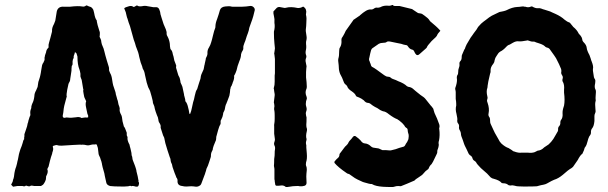

<svg xmlns="http://www.w3.org/2000/svg" viewBox="-20 -751 2443 771"><path d="M536 -21Q540 -18 537 -8Q535 1 525 -2Q524 -2 522 -2L521 -3Q512 -5 510 -4Q508 -2 506 -4Q503 -6 495 -3Q492 -3 487 -2.5Q482 -2 480 -2Q479 -2 476.5 -2Q474 -2 472 -2Q470 -2 469 -2Q437 -2 422 -4Q409 -8 407 -17L401 -44Q401 -47 399 -55Q390 -86 390 -89Q390 -90 389 -95Q388 -100 387 -103Q386 -105 384.5 -110Q383 -115 382 -118L381 -120Q377 -128 376 -132Q374 -148 373 -157Q372 -159 371 -163Q370 -167 369 -169Q367 -173 362 -171H352Q351 -170 347 -170Q335 -166 327 -168Q325 -169 320 -169.5Q315 -170 313 -170H309Q305 -169 305 -170H297Q294 -170 287 -169.5Q280 -169 276 -169Q228 -166 227 -166Q214 -166 210 -168Q206 -170 193 -165Q192 -164 192 -161Q196 -153 190 -138Q190 -135 188 -129.5Q186 -124 185 -121Q181 -108 175 -82Q174 -80 172 -76.5Q170 -73 170 -72Q170 -69 171 -69Q173 -60 169 -51Q164 -42 165 -38Q165 -29 161 -22Q154 -8 149 -7Q148 -7 146 -5L145 -4Q144 -4 143 -4H118Q116 -4 112 -5Q108 -6 105 -5.5Q102 -5 100 -3H94Q93 -3 87 -5Q84 -7 80 -3H75Q72 -3 71 -4H56Q53 -5 37 -2Q32 0 30 -4L25 -9V-10Q32 -22 32 -27Q32 -29 34 -33Q34 -35 35 -37Q36 -39 36 -41Q38 -59 40 -66Q40 -68 42 -73.5Q44 -79 45 -82Q49 -96 50 -103Q52 -109 54 -121Q56 -133 58 -139Q58 -141 60 -145.5Q62 -150 62 -152Q64 -156 67 -164.5Q70 -173 71 -177Q73 -188 77 -192V-199Q78 -201 78 -205.5Q78 -210 78 -212Q79 -216 84.5 -231Q90 -246 91 -255Q92 -257 93 -260.5Q94 -264 94 -266Q95 -268 96.5 -274Q98 -280 99 -282Q102 -286 102 -291Q100 -305 105 -315Q106 -318 106 -324Q108 -332 110 -336Q116 -347 118 -365Q118 -376 125 -388Q130 -399 131 -402Q132 -408 134 -422L137 -431Q141 -443 142 -449Q143 -453 144 -459Q145 -465 145 -466Q146 -470 147 -477.5Q148 -485 149 -489Q151 -496 154 -499Q160 -510 159 -515Q158 -518 160 -524Q160 -527 162 -532.5Q164 -538 165 -541Q166 -552 174 -559Q176 -562 175 -563Q174 -571 177 -580Q179 -587 182.5 -599.5Q186 -612 187 -617Q189 -623 189 -627Q188 -639 197 -655Q200 -662 202 -668Q204 -681 208 -705Q213 -726 237 -724H261Q294 -728 310 -725Q319 -723 326 -729H329Q337 -725 341 -724Q348 -723 354 -713Q355 -712 358 -699Q362 -676 368 -670Q369 -668 369 -664Q370 -655 379 -627Q381 -623 381 -619Q381 -609 380 -604V-603Q381 -602 381 -601Q385 -593 386 -589Q386 -587 387 -581.5Q388 -576 389 -573Q390 -570 392.5 -564.5Q395 -559 396 -556Q397 -552 399.5 -543Q402 -534 403 -529Q404 -525 409 -508Q414 -491 417 -482Q418 -479 418 -473Q417 -468 422 -458Q428 -448 430 -433Q433 -413 434 -411V-410L443 -383Q445 -377 445 -373Q447 -367 449 -359Q449 -357 450.5 -353Q452 -349 453 -346Q455 -331 460 -320Q460 -319 460 -317L461 -315Q458 -305 467 -289Q470 -284 472 -264Q473 -260 477 -245V-244Q482 -239 489 -218V-212Q488 -208 491 -203Q493 -201 492 -198Q491 -188 498 -174Q501 -170 501 -165Q504 -156 508 -136V-133Q508 -132 508.5 -129.5Q509 -127 509 -126Q511 -122 511 -121Q511 -119 511.5 -116Q512 -113 512.5 -110.5Q513 -108 514 -106Q515 -103 517.5 -97Q520 -91 521 -88Q522 -86 523.5 -81Q525 -76 526 -73Q528 -67 528 -63Q534 -41 536 -26Q537 -25 536 -23ZM334 -280V-284V-287Q332 -291 331 -294Q330 -298 328.5 -306Q327 -314 326 -318Q322 -335 326 -344Q326 -345 324 -349Q318 -361 318 -363Q318 -366 315.5 -376Q313 -386 315 -392Q314 -393 314 -394L308 -430Q307 -433 305 -437.5Q303 -442 303 -444V-451V-455Q301 -467 299 -472Q291 -491 291 -524L287 -537Q284 -538 281 -543Q281 -540 279 -534Q275 -526 276 -520Q276 -517 274 -515Q273 -514 272.5 -511Q272 -508 272 -507Q271 -503 271.5 -500Q272 -497 271.5 -493Q271 -489 268 -486V-483Q267 -478 267 -467Q266 -461 264.5 -450Q263 -439 262 -434Q262 -432 261.5 -429Q261 -426 260 -424Q259 -422 257 -418.5Q255 -415 255 -414Q254 -410 252.5 -402.5Q251 -395 250 -391Q246 -371 248 -363Q248 -362 248 -362L247 -360Q241 -338 238 -326Q236 -318 234 -298Q231 -285 232 -283Q234 -277 240 -278Q248 -280 251 -279Q266 -277 285 -280Q299 -283 308 -277Q310 -277 312 -278Q324 -280 328 -279Q333 -279 334 -280Z M984 -727Q992 -728 998 -722.5Q1004 -717 1003 -710L997 -686Q994 -676 993 -673Q992 -670 988.5 -660.5Q985 -651 983 -645Q981 -641 979 -629Q978 -626 975.5 -618Q973 -610 971 -606Q970 -603 968 -596.5Q966 -590 965 -587Q964 -585 961.5 -578.5Q959 -572 958 -568Q957 -566 957 -560Q958 -554 955 -549Q950 -542 948 -533Q948 -521 941 -505Q933 -485 930 -469Q926 -457 922 -450Q920 -448 920 -446Q922 -436 914 -418Q914 -416 912 -412Q910 -408 910 -406L908 -404Q907 -401 906 -399V-397Q905 -395 905 -394Q904 -392 904 -387Q904 -382 902 -372Q902 -370 901 -366.5Q900 -363 899 -361Q895 -351 893 -345Q892 -344 890.5 -339Q889 -334 887 -331Q885 -326 883 -314Q883 -312 882 -309.5Q881 -307 879.5 -304Q878 -301 877 -299Q876 -298 876 -293Q874 -281 869 -272L866 -266Q866 -265 866 -263Q866 -261 866 -259Q866 -257 866 -256Q866 -252 864 -250Q861 -246 856 -229Q850 -209 850 -207Q848 -203 848 -194Q848 -188 845 -183Q836 -162 835 -156Q835 -150 832 -145Q827 -137 827 -126Q827 -121 826 -119Q824 -113 820.5 -102Q817 -91 815 -86Q814 -84 812 -79.5Q810 -75 809 -73Q807 -63 805 -59Q803 -51 801 -47L792 -23Q788 -10 784 -7Q774 1 761 -2Q750 -4 728 -2Q721 -2 717 -3Q716 -3 714.5 -3.5Q713 -4 712 -4Q691 -6 693 -26Q693 -32 690 -36Q687 -39 687 -42L681 -57Q676 -70 673 -80Q671 -93 667 -99Q665 -105 665 -109Q665 -110 664.5 -112Q664 -114 663.5 -116Q663 -118 662 -119Q652 -148 644 -176Q642 -188 640 -195Q640 -197 638 -201Q636 -205 635 -207Q629 -225 626 -235Q625 -237 625 -241Q627 -248 618 -261Q616 -267 616 -270Q615 -280 610 -289Q604 -305 602 -313Q600 -326 596 -333Q593 -339 594 -341Q594 -344 589 -363L583 -384Q581 -388 581 -389L575 -401Q571 -413 569 -420Q568 -425 565.5 -435.5Q563 -446 562 -451Q560 -465 554 -474Q553 -475 551 -484Q550 -487 548 -492Q546 -497 545 -500Q545 -501 542.5 -509.5Q540 -518 539 -523Q536 -541 528 -559Q526 -563 526 -564Q525 -569 522 -578Q519 -587 517 -592L502 -646Q500 -651 496.5 -661Q493 -671 492 -676Q490 -680 488 -689Q486 -698 485 -702L479 -717V-718Q483 -722 498 -726Q507 -729 515 -724Q516 -723 518 -723Q520 -724 523.5 -726Q527 -728 529 -729H531Q536 -724 550 -726Q562 -729 573 -726Q575 -726 579 -725Q583 -724 585 -724Q588 -724 596 -722H603Q616 -724 620 -712Q624 -702 624 -697Q624 -694 626 -689Q628 -684 628 -682Q631 -672 637 -654L646 -633Q650 -623 649 -615Q649 -610 653 -604Q660 -591 662 -575Q662 -572 662.5 -565.5Q663 -559 664 -556Q664 -554 667 -551Q672 -546 674 -533Q674 -532 677 -523L680 -508Q681 -506 682.5 -501.5Q684 -497 685 -495Q689 -487 687 -483V-479Q689 -473 693 -459Q695 -453 696 -449Q702 -438 702 -436Q703 -433 704 -427Q705 -421 705 -420Q706 -418 707 -415Q708 -412 709 -411L711 -406Q713 -402 713 -400Q713 -399 719 -372Q719 -368 720 -366Q725 -350 724 -345Q732 -337 736 -317Q738 -311 740 -297Q740 -295 741 -295Q741 -293 743 -293Q744 -294 744 -295Q748 -304 751 -320Q756 -345 759 -352Q759 -353 762 -366Q766 -386 771 -392Q772 -393 775 -404Q776 -408 779.5 -418.5Q783 -429 785 -435Q785 -436 785.5 -438Q786 -440 786 -441Q786 -449 797 -471Q797 -472 798 -474Q798 -475 801 -490Q802 -491 802 -494Q803 -496 806 -512Q806 -518 809 -522Q814 -531 813 -540Q813 -551 819 -560Q825 -570 828 -581Q831 -590 835.5 -609.5Q840 -629 844 -638Q845 -640 845 -644Q845 -658 852 -675Q859 -695 863 -710Q867 -723 884 -725Q900 -727 908 -725Q910 -724 914 -724H952Q958 -724 968.5 -725Q979 -726 984 -727Z M1134 0Q1135 0 1137 -0.5Q1139 -1 1141 -1Q1156 -4 1172 -4Q1176 -5 1184 -3Q1193 -2 1203 -5Q1211 -8 1211 -17Q1211 -21 1210.5 -29.5Q1210 -38 1210 -42Q1210 -51 1212 -69Q1212 -79 1210 -83Q1207 -89 1209 -99Q1214 -113 1212 -135Q1212 -139 1211 -147Q1210 -155 1210 -159V-168Q1207 -177 1210 -186Q1211 -188 1211 -193Q1207 -204 1212 -224Q1214 -232 1211 -239Q1210 -243 1210 -251Q1211 -260 1211 -279Q1210 -282 1209 -287.5Q1208 -293 1208 -296Q1208 -299 1210 -305Q1213 -312 1210 -322Q1209 -324 1208.5 -328Q1208 -332 1208 -333Q1208 -345 1212 -354Q1213 -356 1211 -363Q1204 -379 1210 -393Q1212 -396 1212 -403Q1212 -409 1211 -421.5Q1210 -434 1209 -440V-462Q1209 -464 1209.5 -469Q1210 -474 1210 -476Q1210 -478 1210.5 -481Q1211 -484 1211 -485Q1210 -488 1209 -495Q1208 -502 1207 -506Q1207 -512 1208 -515Q1212 -524 1209 -530Q1206 -538 1208 -548Q1211 -560 1209 -574Q1208 -582 1211 -593Q1212 -599 1211 -605L1208 -626V-632Q1210 -648 1210 -657Q1212 -679 1209 -690Q1208 -693 1209 -696Q1213 -714 1199 -724H1196Q1186 -718 1175 -719Q1147 -725 1129 -720Q1124 -718 1118 -720Q1108 -722 1102 -723Q1094 -723 1089 -717Q1087 -715 1083.5 -711Q1080 -707 1078 -705V-697Q1078 -695 1080.5 -684Q1083 -673 1082 -666V-659Q1085 -643 1080 -624V-618Q1080 -611 1080.5 -597.5Q1081 -584 1082 -577Q1082 -574 1083 -567Q1084 -560 1084 -557Q1084 -554 1083 -549Q1082 -544 1082 -542Q1080 -536 1082 -531Q1084 -516 1084 -514V-504V-484V-457Q1084 -455 1083.5 -452Q1083 -449 1083 -448V-424Q1083 -408 1080 -400Q1078 -396 1080 -393Q1080 -389 1081.5 -381.5Q1083 -374 1083 -373V-368Q1082 -359 1080 -343Q1079 -340 1081 -334Q1083 -323 1081 -318Q1080 -313 1082 -305Q1083 -299 1083 -286V-275Q1083 -263 1082 -258Q1080 -248 1081 -243V-227V-214Q1083 -198 1084 -191Q1084 -187 1082 -181Q1079 -174 1082 -167Q1086 -160 1084 -149Q1083 -146 1083 -135Q1083 -125 1082 -120Q1082 -119 1081.5 -116.5Q1081 -114 1081 -112Q1081 -94 1080 -85Q1080 -84 1080.5 -82Q1081 -80 1081 -79Q1081 -78 1081.5 -76Q1082 -74 1082 -72V-34Q1082 -29 1083 -27Q1083 -22 1085 -12Q1085 -5 1092 -5Q1102 -5 1107 -6Q1119 -8 1128 0Z M1470 -549Q1467 -539 1463 -519Q1460 -511 1465 -503Q1465 -501 1467 -497Q1469 -493 1469 -491Q1471 -483 1477 -481Q1484 -478 1523 -449Q1531 -443 1538 -443Q1545 -443 1549 -439Q1553 -435 1560 -433Q1563 -432 1569.5 -429.5Q1576 -427 1579 -425Q1603 -416 1614 -405Q1615 -404 1618 -403L1621 -402Q1631 -401 1639 -394Q1640 -393 1647 -387Q1654 -381 1658 -378Q1659 -377 1662.5 -374.5Q1666 -372 1668 -370Q1684 -360 1689 -353Q1692 -349 1699 -340.5Q1706 -332 1709 -328Q1711 -326 1714 -322.5Q1717 -319 1718 -317Q1721 -314 1721 -310Q1722 -308 1723 -303.5Q1724 -299 1725 -297Q1733 -279 1735 -275L1744 -251Q1745 -249 1745 -242Q1745 -241 1744 -237.5Q1743 -234 1744 -232Q1747 -208 1743 -187Q1740 -179 1742 -170Q1742 -166 1740 -158Q1735 -146 1736 -141Q1736 -137 1734 -133Q1729 -122 1719 -102Q1717 -98 1713 -92Q1705 -85 1702 -76Q1700 -71 1697 -70Q1689 -65 1681 -55Q1676 -48 1662 -39.5Q1648 -31 1643 -25H1642Q1610 -11 1594 -5Q1589 -2 1580 -4Q1571 -4 1566 -2Q1560 0 1556 0Q1531 0 1518 -1Q1489 -3 1475 -11Q1475 -12 1472.5 -12Q1470 -12 1469 -12Q1467 -12 1461 -13.5Q1455 -15 1452 -16Q1449 -17 1441 -19Q1437 -20 1429 -24Q1427 -25 1422.5 -27Q1418 -29 1416 -30Q1408 -34 1405 -36Q1387 -49 1385 -50Q1383 -52 1378.5 -53Q1374 -54 1372 -56Q1338 -79 1323 -97V-102Q1331 -112 1335 -115Q1343 -121 1343 -129Q1343 -134 1349 -140Q1351 -142 1355 -148Q1359 -154 1361 -156Q1362 -157 1364.5 -160.5Q1367 -164 1369 -165Q1377 -172 1380 -180Q1382 -184 1388 -190Q1389 -191 1392.5 -195Q1396 -199 1397 -201Q1402 -207 1408 -204Q1422 -194 1428 -187Q1436 -175 1446 -175Q1459 -174 1471 -162Q1477 -158 1480 -158Q1481 -158 1500 -155Q1502 -154 1505 -153Q1508 -152 1509 -151Q1515 -148 1516 -148Q1526 -149 1544 -147H1549Q1552 -148 1559 -149.5Q1566 -151 1569 -152Q1574 -154 1583 -157Q1592 -160 1597 -161Q1604 -162 1607 -168Q1609 -173 1615 -181Q1619 -190 1620 -192Q1622 -206 1621 -210Q1617 -222 1617 -229Q1617 -235 1611 -238Q1607 -240 1603 -248Q1601 -251 1595 -257Q1593 -259 1588.5 -262.5Q1584 -266 1582 -268Q1581 -268 1579 -269.5Q1577 -271 1576 -272Q1562 -277 1542 -292Q1529 -303 1519 -304Q1517 -304 1507 -309Q1499 -315 1495 -317Q1492 -318 1486 -321.5Q1480 -325 1477 -327Q1475 -328 1471 -331.5Q1467 -335 1463.5 -336.5Q1460 -338 1456 -338Q1448 -339 1441 -348Q1440 -349 1431 -355Q1428 -357 1422 -359.5Q1416 -362 1413 -363Q1409 -365 1409 -367Q1406 -375 1393 -384Q1377 -394 1374 -405Q1373 -407 1370 -410Q1363 -414 1360 -423Q1353 -442 1349 -448Q1343 -458 1341 -473Q1341 -478 1340 -489.5Q1339 -501 1338 -507Q1338 -514 1339 -517Q1342 -526 1342 -546Q1342 -556 1345 -560Q1353 -572 1351 -591Q1351 -598 1355 -602Q1357 -605 1360 -610.5Q1363 -616 1364 -618Q1365 -620 1367 -624.5Q1369 -629 1371 -631Q1380 -643 1398 -669Q1399 -672 1402 -673Q1405 -675 1411.5 -679.5Q1418 -684 1421 -686Q1425 -688 1426 -690Q1440 -702 1444 -704Q1458 -714 1469 -713Q1475 -712 1481 -716Q1488 -722 1497 -720Q1501 -720 1507 -722Q1521 -730 1540 -728Q1546 -727 1556 -731H1558Q1559 -727 1566 -727H1584Q1592 -725 1608.5 -721Q1625 -717 1633 -715Q1635 -715 1637 -713L1655 -701Q1660 -697 1669 -697Q1670 -696 1672 -696Q1674 -696 1675 -695Q1678 -693 1685 -688Q1692 -683 1697 -678.5Q1702 -674 1705 -669Q1705 -668 1706 -667Q1707 -666 1708 -665L1729 -647Q1732 -644 1735.5 -641Q1739 -638 1742.5 -634Q1746 -630 1748 -628V-627Q1738 -617 1734 -607Q1733 -606 1732 -604.5Q1731 -603 1730 -602Q1724 -597 1713 -586Q1696 -567 1695 -563Q1695 -561 1691 -557Q1678 -545 1665 -534Q1655 -524 1647 -537L1644 -543Q1641 -551 1634 -552Q1625 -554 1618 -565Q1615 -570 1610 -570Q1602 -571 1591 -575L1576 -578Q1548 -584 1547 -584Q1536 -586 1532 -582Q1528 -579 1518 -579Q1508 -579 1501 -575Q1483 -563 1475 -557Q1472 -555 1470 -549Z M2372 -350Q2373 -348 2371 -342Q2369 -334 2371 -313Q2373 -303 2370 -297Q2367 -291 2367 -285Q2367 -283 2367 -278.5Q2367 -274 2367 -271Q2367 -268 2367 -265Q2365 -244 2358 -236Q2353 -230 2353 -221Q2354 -214 2349 -207Q2346 -204 2344 -198Q2342 -194 2340 -185.5Q2338 -177 2335.5 -170.5Q2333 -164 2329 -159L2328 -158Q2325 -146 2321 -139Q2319 -132 2315 -131Q2310 -126 2304 -116Q2303 -114 2301.5 -111Q2300 -108 2299 -107Q2293 -99 2281 -81Q2277 -77 2275 -76Q2262 -69 2240 -49Q2222 -34 2205 -29Q2199 -27 2176 -14Q2171 -11 2161 -9Q2158 -9 2153 -7.5Q2148 -6 2147 -6Q2138 -3 2136 -3Q2122 -2 2092 -2H2082Q2055 -2 2048 -5Q2038 -8 2031 -6Q2023 -6 2020 -9Q2013 -15 2001 -15Q1994 -15 1993 -18Q1985 -27 1963 -33Q1956 -34 1950 -39Q1948 -41 1943 -46.5Q1938 -52 1936 -54Q1932 -58 1923.5 -65Q1915 -72 1911 -76Q1895 -92 1892 -99Q1890 -102 1887 -104Q1878 -109 1877 -117Q1875 -123 1870 -126Q1863 -130 1860 -138Q1858 -143 1853.5 -152Q1849 -161 1847 -165Q1846 -166 1845 -169.5Q1844 -173 1843 -175Q1842 -179 1838.5 -188.5Q1835 -198 1833 -203Q1831 -209 1831 -212Q1831 -221 1825 -230Q1823 -234 1823 -239Q1825 -250 1819 -256Q1816 -259 1816 -266Q1818 -274 1813 -294Q1808 -312 1812 -327V-334Q1812 -342 1810 -354V-381Q1810 -385 1808 -393V-397Q1816 -419 1815 -433Q1813 -443 1817 -450Q1820 -453 1820 -462Q1820 -472 1822 -476Q1826 -485 1825 -494Q1824 -501 1829 -506Q1834 -511 1834 -522Q1834 -527 1835 -530L1844 -551Q1848 -556 1849 -562Q1850 -564 1851.5 -567.5Q1853 -571 1854 -573Q1864 -591 1870 -600Q1871 -601 1878 -611Q1878 -612 1881 -615.5Q1884 -619 1885 -621Q1888 -624 1893 -631.5Q1898 -639 1900 -643Q1903 -647 1912 -656Q1915 -659 1921.5 -664Q1928 -669 1931 -671Q1932 -672 1944 -681Q1946 -682 1949.5 -684.5Q1953 -687 1955 -688Q1964 -693 1982 -701Q1983 -702 1985 -702.5Q1987 -703 1989 -703.5Q1991 -704 1992 -704Q1993 -704 2001.5 -706Q2010 -708 2014 -710Q2037 -722 2057 -723Q2063 -723 2077 -725H2083Q2084 -724 2088 -724Q2092 -724 2093 -723Q2103 -720 2113 -725H2117Q2130 -717 2141 -718Q2148 -719 2155 -716Q2159 -714 2167 -712Q2175 -709 2189 -705Q2191 -704 2198.5 -700.5Q2206 -697 2211 -695Q2233 -685 2247 -672Q2258 -663 2266 -661Q2269 -660 2273 -654Q2275 -652 2278 -648Q2281 -644 2282 -643Q2297 -631 2304 -616Q2306 -613 2312 -607Q2317 -600 2318 -594Q2318 -587 2324 -581Q2335 -570 2336 -559Q2337 -548 2347 -530Q2348 -528 2349.5 -523Q2351 -518 2352 -516Q2354 -508 2356 -504Q2364 -484 2361 -474V-467Q2362 -462 2363 -454Q2364 -446 2365 -441Q2367 -435 2369 -433Q2372 -428 2370 -417Q2366 -400 2371 -392Q2373 -389 2373 -382Q2373 -378 2372 -367Q2371 -356 2372 -350ZM2245 -327Q2249 -348 2245 -379V-390Q2247 -409 2241 -421Q2237 -426 2239 -434Q2242 -442 2237 -449Q2232 -457 2234 -462Q2235 -472 2231 -479Q2230 -480 2225 -493L2213 -517Q2209 -524 2190 -550Q2185 -559 2176 -560Q2170 -562 2167 -566Q2163 -570 2153 -574Q2150 -575 2143 -577.5Q2136 -580 2132 -581Q2128 -584 2122 -584Q2114 -583 2102 -588Q2099 -590 2094 -588Q2074 -584 2063 -585Q2053 -587 2039 -579Q2037 -578 2033 -575.5Q2029 -573 2027 -572Q2019 -570 2013 -563Q2000 -549 1989 -544Q1983 -540 1981 -537Q1979 -534 1975 -528Q1971 -522 1970 -520Q1968 -516 1966 -508Q1966 -502 1961 -495Q1949 -481 1950 -467Q1951 -462 1948 -455Q1939 -418 1938 -406Q1938 -400 1937 -398Q1932 -384 1937 -364Q1939 -358 1937 -353Q1934 -347 1938 -338Q1946 -315 1942 -296Q1940 -288 1944 -282Q1948 -278 1948 -267Q1948 -258 1950 -254Q1952 -249 1956 -241Q1960 -233 1962 -228Q1963 -227 1964 -224Q1965 -221 1966.5 -218.5Q1968 -216 1969 -214L1981 -193Q1986 -182 1993 -175Q2008 -161 2023 -156Q2025 -155 2027.5 -153Q2030 -151 2031 -151Q2033 -150 2035.5 -148Q2038 -146 2040 -144.5Q2042 -143 2044 -143Q2062 -136 2075 -138H2099Q2116 -136 2127 -140L2139 -146Q2153 -147 2164 -158L2165 -159L2183 -171Q2194 -181 2202 -193Q2206 -199 2212 -210Q2218 -221 2220 -224Q2222 -230 2221 -232Q2221 -241 2226 -245Q2231 -252 2230 -259Q2230 -264 2232 -268Q2241 -278 2239 -297Q2239 -305 2240 -309Q2241 -315 2245 -327Z"/></svg>

Font: Gutenberg Clean
Style: Regular
Weight: 400
Designer: Nicola Manzari, Bruno Pierini
Foundry: Unio | Creative Solutions
Version: Version 1.001;PS 001.001;hotconv 1.0.88;makeotf.lib2.5.64775